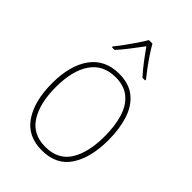

<svg xmlns="http://www.w3.org/2000/svg" viewBox="-227 -925 965 965"><g transform="rotate(45 256.0 -442.5)"><path d="M457 -330Q457 -205 408 -130.5Q359 -56 256 -56Q155 -56 104.5 -130.5Q54 -205 54 -331Q54 -459 107 -531.5Q160 -604 259 -604Q330 -604 373.5 -568.5Q417 -533 437 -471Q457 -409 457 -330ZM81 -331Q81 -216 124 -148.5Q167 -81 256 -81Q346 -81 388 -147.5Q430 -214 430 -330Q430 -402 413.5 -458Q397 -514 359 -546.5Q321 -579 259 -579Q171 -579 126 -513.5Q81 -448 81 -331ZM270 -829Q282 -807 301.5 -778Q321 -749 341 -722Q361 -695 375 -678V-672H356Q331 -699 304.5 -734Q278 -769 258 -798Q237 -770 210 -734.5Q183 -699 158 -672H139V-678Q155 -697 175 -724.5Q195 -752 214 -780Q233 -808 245 -829Z"/></g></svg>

Font: Noto Sans Malayalam UI SemiCondensed Thin
Style: Regular
Weight: 100
Width: 4
Designer: Jelle Bosma - Monotype Design Team
Foundry: Monotype Imaging Inc.
Version: Version 2.104; ttfautohint (v1.8.4.7-5d5b)